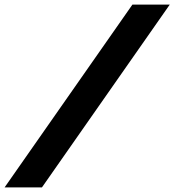

<svg xmlns="http://www.w3.org/2000/svg" viewBox="-50 -720 761 838"><path d="M-30 98 528 -700H691L133 98Z"/></svg>

Font: Azeret Mono Thin
Style: Bold Italic
Weight: 700
Italic angle: -12°
Version: Version 1.002